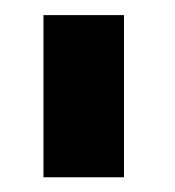

<svg xmlns="http://www.w3.org/2000/svg" viewBox="-20 -747 231 254"><path d="M37.5 -512.5V-727H144V-512.5Z"/></svg>

Font: Expletus Sans SemiBold
Style: Regular
Weight: 600
Version: Version 7.500